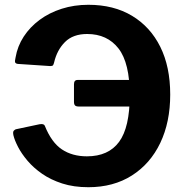

<svg xmlns="http://www.w3.org/2000/svg" viewBox="-20 -772 775 802"><path d="M349 -752Q455 -752 531.5 -706Q608 -660 649.5 -576.5Q691 -493 691 -377Q691 -262 649.5 -175Q608 -88 531 -39Q454 10 349 10Q288 10 240 -5.5Q192 -21 156 -46Q120 -71 95 -100.5Q70 -130 55.5 -158Q41 -186 36 -207Q33 -222 38 -226.5Q43 -231 46 -232L145 -253Q163 -256 167 -247Q195 -177 238.5 -148Q282 -119 343 -119Q433 -119 477.5 -179.5Q522 -240 522 -374Q522 -509 475 -569.5Q428 -630 344 -630Q285 -630 251.5 -596.5Q218 -563 206 -511Q204 -503 201.5 -499.5Q199 -496 190 -496L55 -505Q46 -506 43.5 -511Q41 -516 45 -532Q53 -579 79 -619Q105 -659 145.5 -689Q186 -719 238 -735.5Q290 -752 349 -752ZM612 -327H310Q298 -327 293.5 -331.5Q289 -336 289 -347V-420Q289 -438 304 -438H612Z"/></svg>

Font: Libre Franklin
Style: Bold
Weight: 700
Designer: Pablo Impallari, Rodrigo Fuenzalida, Nhung Nguyen
Foundry: Impallari Type
Version: Version 3.000